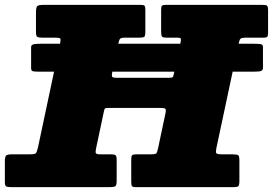

<svg xmlns="http://www.w3.org/2000/svg" viewBox="-70 -770 1123 790"><path d="M97 -590Q75 -590 66.5 -587.2Q58 -584.5 58 -576V-490Q58 -480.5 63 -477.8Q68 -475 94.5 -475H972.5Q1000 -475 1006 -478.8Q1012 -482.5 1012 -491.5V-576Q1012 -585 1005.8 -587.5Q999.5 -590 975.5 -590ZM-50 -22.5Q-50 -6 -44.8 -3Q-39.5 0 -23 0H380Q397 0 403.5 -3.2Q410 -6.5 410 -24.5V-112.5Q410 -128 405.2 -131.5Q400.5 -135 386 -135H343Q325 -135 323.8 -141.2Q322.5 -147.5 325.5 -160.5L357.5 -311.5Q359.5 -322 362.2 -324Q365 -326 378 -326H587Q606 -326 610 -322.8Q614 -319.5 611 -304.5L580.5 -160.5Q577 -144.5 574 -139.8Q571 -135 551 -135H491Q478 -135 474 -131.5Q470 -128 470 -114.5V-22.5Q470 -9 472.8 -4.5Q475.5 0 489 0H889Q906 0 910.5 -4Q915 -8 915 -25.5V-110.5Q915 -128 909.8 -131.5Q904.5 -135 888 -135H844Q822.5 -135 819.8 -140Q817 -145 820.5 -161.5L913 -595.5Q915.5 -607.5 920.5 -611.2Q925.5 -615 940 -615H1014Q1026.5 -615 1029.8 -618.8Q1033 -622.5 1033 -635.5V-728.5Q1033 -744.5 1028 -747.2Q1023 -750 1007 -750H613Q600 -750 596.5 -746.5Q593 -743 593 -730.5V-642.5Q593 -625.5 596 -620.2Q599 -615 616 -615H659Q672.5 -615 674 -610.8Q675.5 -606.5 673 -595.5L645 -464.5Q643 -454 640 -452Q637 -450 624 -450H410Q392 -450 390.8 -455.8Q389.5 -461.5 392 -474.5L417.5 -593.5Q420 -606 424.2 -610.5Q428.5 -615 444 -615H501Q517.5 -615 522.8 -618Q528 -621 528 -637.5V-729.5Q528 -742.5 524.8 -746.2Q521.5 -750 509 -750H112.5Q90.5 -750 84.2 -745.8Q78 -741.5 78 -718.5V-639.5Q78 -622.5 82.8 -618.8Q87.5 -615 104 -615H159Q175 -615 177.8 -611.5Q180.5 -608 178 -595.5L86.5 -164.5Q82 -145.5 78.5 -140.2Q75 -135 51 -135H-19Q-40 -135 -45 -130Q-50 -125 -50 -103.5Z"/></svg>

Font: Besley Black
Style: Italic
Weight: 900
Italic angle: -13°
Designer: Owen Earl
Foundry: indestructible type*
Version: Version 2.001